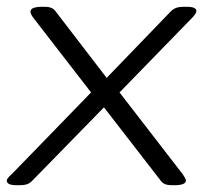

<svg xmlns="http://www.w3.org/2000/svg" viewBox="-22 -545 622 567"><path d="M30 2Q12 2 5 -1.5Q-2 -5 -2 -12Q-2 -15 2 -20Q6 -25 12 -30L247 -272L76 -493Q68 -504 68 -511Q68 -525 104 -525H110Q132 -525 141 -513L293 -315L482 -511Q490 -519 499 -522Q508 -525 521 -525H528Q545 -525 551.5 -521.5Q558 -518 558 -513Q558 -505 545 -492L331 -272L518 -30Q527 -17 527 -12Q527 2 492 2H485Q462 2 453 -11L285 -228L72 -10Q65 -3 56.5 -0.5Q48 2 36 2Z"/></svg>

Font: Asap Expanded Expanded Light
Style: Italic
Weight: 300
Width: 7
Italic angle: -6°
Designer: Pablo Cosgaya
Foundry: Omnibus-Type
Version: Version 3.001; ttfautohint (v1.8.4.7-5d5b)